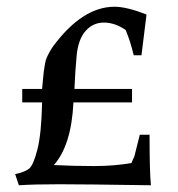

<svg xmlns="http://www.w3.org/2000/svg" viewBox="-20 -550 528 570"><path d="M25 -33Q53 -39 66 -49Q79 -59 91 -106Q103 -153 105 -246H46V-286H105Q106 -294 107.5 -313Q109 -332 110 -338Q111 -344 113 -357Q115 -370 118 -377Q126 -396 138 -413Q225 -530 320 -530Q356 -530 415 -507L400 -386H377Q367 -428 353 -461Q321 -483 288.5 -483Q256 -483 234 -458Q212 -433 207.5 -384.5Q203 -336 201 -286H372V-246H198Q192 -119 140 -60Q199 -57 259 -57Q319 -57 370 -66L379 -86L395 -150H424Q424 -40 428 0Q230 -3 155.5 -3Q81 -3 36 0Z"/></svg>

Font: Prociono
Style: Regular
Weight: 400
Designer: Barry Schwartz
Foundry: The Crud Factory
Version: Version 2.301